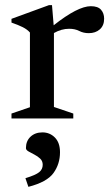

<svg xmlns="http://www.w3.org/2000/svg" viewBox="-20 -459 432 744"><path d="M332 -435Q359.5 -435 371.5 -421.2Q383.5 -407.5 383.5 -386.5Q383.5 -360 366.8 -345.2Q350 -330.5 324 -330.5Q303.5 -330.5 287 -339Q270.5 -347.5 248 -347.5Q218 -347.5 189 -331V-44.5L264 -19V0H24.5V-19L96 -43.5V-333Q85.5 -345 68 -353.8Q50.5 -362.5 24.5 -371.5V-386L169.5 -439H181.5L188 -361Q281.5 -435 332 -435ZM78.5 231.5Q118 219.5 131.8 208.2Q145.5 197 145.5 179.5Q145.5 165 135.8 155.8Q126 146.5 113.2 140Q100.5 133.5 90.5 127.8Q80.5 122 80.5 115Q80.5 87.5 98.2 70.8Q116 54 144.5 54Q173 54 192.8 74Q212.5 94 212.5 131Q212.5 176.5 187.2 211.5Q162 246.5 90 265Z"/></svg>

Font: Newsreader Text Medium
Style: Regular
Weight: 500
Designer: Hugues Gentile
Foundry: Production Type
Version: Version 1.002